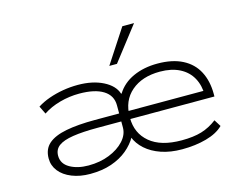

<svg xmlns="http://www.w3.org/2000/svg" viewBox="-103 -921 1385 1093"><g transform="rotate(-15 589.0 -374.5)"><path d="M303 8Q243 8 195.5 -11Q148 -30 122 -63Q96 -96 96 -138Q96 -193 131.5 -224Q167 -255 236.5 -268.5Q306 -282 407 -282H569V-235H410Q322 -235 264.5 -226Q207 -217 179.5 -196.5Q152 -176 152 -139Q152 -92 196.5 -66.5Q241 -41 306 -41Q374 -41 429 -63Q484 -85 517 -121Q550 -157 550 -199V-330Q550 -388 500.5 -419Q451 -450 359 -450Q301 -450 244.5 -434.5Q188 -419 145 -390L122 -437Q153 -457 192.5 -471Q232 -485 275.5 -492.5Q319 -500 364 -500Q451 -500 512.5 -469Q574 -438 590 -388H593Q627 -443 690 -471.5Q753 -500 833 -500Q921 -500 980.5 -469.5Q1040 -439 1069.5 -382.5Q1099 -326 1099 -250V-235H574V-282H1076L1048 -254Q1048 -314 1023.5 -358.5Q999 -403 951 -427.5Q903 -452 835 -452Q730 -452 666.5 -397.5Q603 -343 603 -248V-242Q603 -151 668 -96.5Q733 -42 855 -42Q925 -42 973 -56.5Q1021 -71 1064 -104L1089 -64Q1053 -28 988 -10Q923 8 845 8Q776 8 722 -10.5Q668 -29 631.5 -61.5Q595 -94 579 -136H585Q562 -95 523 -62.5Q484 -30 429 -11Q374 8 303 8ZM566 -558 696 -757H765L611 -558Z"/></g></svg>

Font: Nunito Sans 7pt Expanded ExtraLight
Style: Regular
Weight: 250
Width: 7
Designer: Vernon Adams
Foundry: Vernon Adams
Version: Version 3.101;gftools[0.9.27]